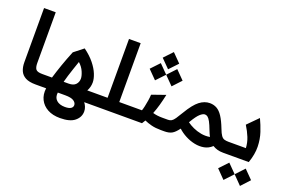

<svg xmlns="http://www.w3.org/2000/svg" viewBox="-122 -1209 2843 1901"><g transform="rotate(20 1299.5 -259.0)"><path d="M255 0Q187 0 148 -21Q109 -42 92.5 -80Q76 -118 76 -169V-740H199V-206Q199 -160 214.5 -140Q230 -120 283 -120H321V0Z M321 -120H385Q407 -193 432 -265Q457 -337 493 -425L591 -502Q658 -453 700 -400.5Q742 -348 761.5 -299Q781 -250 781 -212Q781 -188 775 -164.5Q769 -141 757 -120H855V0H768Q781 16 790.5 39Q800 62 800 87Q800 147 750 188.5Q700 230 595 230Q518 230 464 200.5Q410 171 384 119Q358 67 367 0H321Q291 0 291 -61Q291 -120 321 -120ZM508 -120H560Q611 -120 634.5 -145.5Q658 -171 658 -208Q658 -235 640 -278Q622 -321 583 -356Q569 -316 554.5 -272.5Q540 -229 527.5 -189Q515 -149 508 -120ZM604 110Q646 110 666 97Q686 84 686 62Q686 37 659 18.5Q632 0 568 0H490Q483 52 514.5 81Q546 110 604 110Z M855 -120H971V-740H1094V-120H1184V0H855Q825 0 825 -61Q825 -120 855 -120Z M1184 -120H1333Q1339 -136 1346 -167Q1353 -198 1358.5 -233.5Q1364 -269 1365 -296L1508 -346Q1495 -285 1480.5 -233Q1466 -181 1447 -133Q1491 -120 1546 -120H1602V0H1575Q1518 0 1475 -11Q1432 -22 1400 -37Q1390 -19 1377 0H1184Q1154 0 1154 -61Q1154 -120 1184 -120ZM1437 -590 1348 -680 1433 -770 1522 -680ZM1353 -443 1264 -533 1349 -623 1438 -533ZM1527 -443 1438 -533 1522 -623 1611 -533Z M1602 -120H1607Q1629 -120 1644.5 -129.5Q1660 -139 1677.5 -164.5Q1695 -190 1723 -237Q1783 -338 1834.5 -377.5Q1886 -417 1942 -417Q1983 -417 2016 -398.5Q2049 -380 2077.5 -336.5Q2106 -293 2135 -218Q2152 -173 2167 -152Q2182 -131 2200.5 -125.5Q2219 -120 2245 -120H2250V0H2232Q2197 0 2169.5 -8Q2142 -16 2120 -30Q2083 5 2035.5 14Q1988 23 1937 12.5Q1886 2 1838.5 -23Q1791 -48 1756 -81Q1721 -33 1690.5 -16.5Q1660 0 1612 0H1602Q1572 0 1572 -61Q1572 -120 1602 -120ZM1817 -178Q1814 -172 1811 -168Q1839 -147 1878 -129Q1917 -111 1962.5 -102.5Q2008 -94 2056 -102Q2049 -116 2042 -131.5Q2035 -147 2029 -163Q2009 -216 1993.5 -244.5Q1978 -273 1964 -284Q1950 -295 1934 -295Q1913 -295 1884.5 -269.5Q1856 -244 1817 -178Z M2250 -120H2428Q2425 -177 2404 -229.5Q2383 -282 2348 -338L2457 -448Q2486 -387 2508.5 -319.5Q2531 -252 2533 -173Q2535 -94 2502 0H2250Q2220 0 2220 -61Q2220 -120 2250 -120ZM2327 252 2238 161 2323 71 2412 161ZM2501 252 2412 161 2496 71 2585 161Z"/></g></svg>

Font: Readex Pro Medium
Style: Regular
Weight: 500
Designer: Bonnie Shaver-Troup, Thomas Jockin
Foundry: Lexend
Version: Version 1.204; ttfautohint (v1.8.4.7-5d5b)